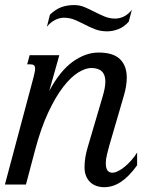

<svg xmlns="http://www.w3.org/2000/svg" viewBox="-47 -740 642 770"><path d="M88.4 -433.6Q90.8 -443.8 92.3 -451.4Q93.8 -459 93.8 -464.4Q93.8 -474.6 89.1 -478.3Q84.5 -481.9 75.7 -481.9H62L71.8 -518.6H190.9L150.4 -375Q193.8 -456.1 245.1 -492.7Q296.4 -529.3 348.1 -529.3Q407.2 -529.3 434.3 -502.7Q461.4 -476.1 461.4 -428.7Q461.4 -396 449.7 -356L391.6 -157.2Q387.7 -143.1 382.6 -122.8Q377.4 -102.5 377.4 -84.5Q377.4 -64.9 384.3 -56.2Q391.1 -47.4 403.8 -47.4Q414.1 -47.4 427 -54Q439.9 -60.5 453.4 -71.5Q466.8 -82.5 479.7 -97.2Q492.7 -111.8 502.9 -128.4V-77.1Q470.2 -31.7 438 -10.5Q405.8 10.7 370.6 10.7Q354 10.7 339.6 5.6Q325.2 0.5 314.7 -9.5Q304.2 -19.5 298.1 -34.4Q292 -49.3 292 -68.8Q292 -89.8 295.4 -109.9Q298.8 -129.9 304.7 -149.4L364.7 -353Q370.1 -371.1 372.8 -386Q375.5 -400.9 375.5 -413.1Q375.5 -467.3 318.8 -467.3Q295.9 -467.3 266.6 -449.2Q237.3 -431.2 206.8 -391.8Q176.3 -352.5 147 -290.3Q117.7 -228 94.2 -140.1L57.1 0H-27.3ZM153.3 -681.2Q175.8 -702.6 199 -711.2Q222.2 -719.7 250.5 -719.7Q272.9 -719.7 292.7 -711.2Q312.5 -702.6 332 -692.6Q351.6 -682.6 371.8 -674.1Q392.1 -665.5 415 -665.5Q432.6 -665.5 449.5 -673.6Q466.3 -681.6 481.9 -700.7L469.2 -652.8Q449.7 -631.3 427 -622.8Q404.3 -614.3 382.8 -614.3Q355.5 -614.3 334 -622.8Q312.5 -631.3 292.7 -641.6Q272.9 -651.9 252.9 -660.4Q232.9 -668.9 209 -668.9Q191.9 -668.9 173.8 -659.9Q155.8 -650.9 141.1 -632.8Z"/></svg>

Font: Arian AMU Serif
Style: Italic
Weight: 400
Italic angle: -15°
Designer: Ruben Hakobyan (Tarumian)
Foundry: Ruben Hakobyan (Tarumian)
Version: Version 1.002